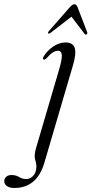

<svg xmlns="http://www.w3.org/2000/svg" viewBox="-146 -658 441 927"><path d="M205.5 -340 68 128.5Q49.5 190.5 13 220Q-23.5 249.5 -76.5 249.5Q-100.5 249.5 -113 240.2Q-125.5 231 -125.5 216.5Q-125.5 205 -116.5 196Q-107.5 187 -90 187Q-69.5 187 -53.5 196.8Q-37.5 206.5 -19.5 206.5Q-1.5 206.5 13.2 192Q28 177.5 29.5 150.5Q30.5 134.5 24 113.8Q17.5 93 28 57L138 -317.5Q153.5 -369.5 152.5 -391.2Q151.5 -413 133 -413Q122.5 -413 109 -404.8Q95.5 -396.5 77 -375Q70.5 -369 65.5 -370.5Q58.5 -372.5 63 -382.5Q81 -413 110.2 -433Q139.5 -453 170 -453Q206 -453 214.8 -426.2Q223.5 -399.5 205.5 -340ZM272.4 -492Q267.5 -488.7 262.1 -494.8L199.1 -577.5L97.8 -499.2Q89.6 -493.4 86.5 -497Q83.9 -501.6 90.9 -508.9L191.9 -624.1Q204.3 -637.8 213.8 -637.5Q223 -637.3 228.5 -623.1L274.4 -504Q277.7 -496.4 272.4 -492Z"/></svg>

Font: Fraunces 72pt Light
Style: Italic
Weight: 300
Italic angle: -16°
Version: Version 1.000;[b76b70a41]